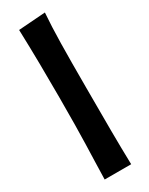

<svg xmlns="http://www.w3.org/2000/svg" viewBox="-203 -809 658 847"><g transform="rotate(-30 126.0 -385.0)"><path d="M60 -760C64 -641 65 -527 65 -414C65 -191 60 -139 57 0H192C189 -114 189 -215 189 -391C189 -581 190 -677 197 -770Z"/></g></svg>

Font: CantoraOne
Style: Regular
Weight: 400
Designer: Pablo Impallari, Rodrigo Fuenzalida
Foundry: Pablo Impallari
Version: Version 1.001